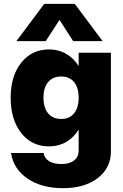

<svg xmlns="http://www.w3.org/2000/svg" viewBox="-20 -773 639 994"><path d="M209 -752.9H367.2L511.2 -560.1H358.9L288.1 -669.9L216.8 -560.1H64.9ZM554.2 -500V11.2Q554.2 96.7 486.1 148.9Q418 201.2 306.2 201.2Q195.3 201.2 122.6 151.6Q49.8 102.1 37.1 19H206.1Q209 45.4 233.2 60.8Q257.3 76.2 297.9 76.2Q340.3 76.2 363.8 57.6Q387.2 39.1 387.2 5.9V-102.1Q361.3 -60.1 322 -37.6Q282.7 -15.1 233.9 -15.1Q144.5 -15.1 89.8 -84.5Q35.2 -153.8 35.2 -267.1Q35.2 -379.4 89.8 -448.2Q144.5 -517.1 233.9 -517.1Q282.7 -517.1 322 -494.6Q361.3 -472.2 387.2 -431.2V-500ZM205.1 -267.1Q205.1 -215.3 229.2 -186.3Q253.4 -157.2 296.9 -157.2Q339.8 -157.2 363.5 -186.3Q387.2 -215.3 387.2 -267.1Q387.2 -319.3 363.5 -348.1Q339.8 -377 296.9 -377Q253.4 -377 229.2 -348.1Q205.1 -319.3 205.1 -267.1Z"/></svg>

Font: Overused Grotesk ExtraBold
Style: Regular
Weight: 800
Version: Version 0.002